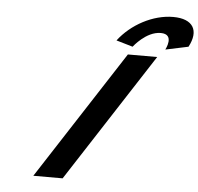

<svg xmlns="http://www.w3.org/2000/svg" viewBox="-67 -1158 1267 1227"><g transform="rotate(5 566.5 -544.5)"><path d="M914.4 -825H726.4L192 0H380ZM752 -877C752 -877 829.8 -980 923.8 -980C1017.8 -980 962 -877 962 -877L1108.1 -908C1165.4 -1015 1123.4 -1089 994.4 -1089C865.4 -1089 727.4 -1015 646.1 -908Z"/></g></svg>

Font: Hussar
Style: BdWodka
Weight: 700
Foundry: Cannot Into Space Fonts
Version: Version 2.00